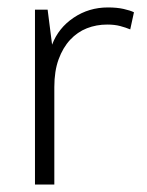

<svg xmlns="http://www.w3.org/2000/svg" viewBox="-20 -496 394 516"><path d="M74 0V-470H108L120 -376Q137 -421 178 -448.5Q219 -476 270 -476Q294 -476 312 -472Q330 -468 340 -463L330 -417Q318 -422 303 -426Q288 -430 268 -430Q239 -430 213.5 -420Q188 -410 168.5 -389Q149 -368 137.5 -336.5Q126 -305 126 -262V0Z"/></svg>

Font: Ek Mukta ExtraLight
Style: Regular
Weight: 275
Designer: Girish Dalvi and Yashodeep Gholap
Foundry: Ek Type
Version: Version 2.538;PS 1.002;hotconv 16.6.51;makeotf.lib2.5.65220;